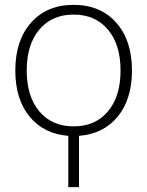

<svg xmlns="http://www.w3.org/2000/svg" viewBox="-20 -550 606 790"><path d="M43 -260Q43 -384 108 -457Q173 -530 283 -530Q393 -530 458 -457Q523 -384 523 -260Q523 -142 464.5 -70.5Q406 1 305 9V220H261V9Q160 1 101.5 -70.5Q43 -142 43 -260ZM142 -91.5Q194 -30 283 -30Q372 -30 424 -91.5Q476 -153 476 -260Q476 -367 424 -428.5Q372 -490 283 -490Q194 -490 142 -428.5Q90 -367 90 -260Q90 -153 142 -91.5Z"/></svg>

Font: M PLUS 1p Light
Style: Regular
Weight: 300
Version: Version 1.061